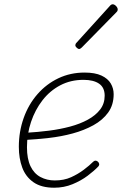

<svg xmlns="http://www.w3.org/2000/svg" viewBox="-20 -858 570 897"><path d="M233 19Q173 19 136.5 -6.5Q100 -32 84 -75Q68 -118 68 -172Q68 -243 90.5 -306.5Q113 -370 155 -418Q197 -466 253 -492.5Q309 -519 375 -519Q424 -519 454 -505Q484 -491 497.5 -468Q511 -445 511 -418Q511 -368 485.5 -332.5Q460 -297 416.5 -273Q373 -249 319.5 -234.5Q266 -220 208.5 -213.5Q151 -207 96 -204L106 -238Q157 -241 208.5 -247.5Q260 -254 307 -266.5Q354 -279 390.5 -299Q427 -319 448 -346.5Q469 -374 469 -411Q469 -449 443 -467Q417 -485 370 -485Q310 -485 261.5 -459.5Q213 -434 178.5 -389.5Q144 -345 125 -288.5Q106 -232 106 -170Q106 -116 122.5 -81.5Q139 -47 169 -31Q199 -15 236 -15Q279 -15 312 -30Q345 -45 371.5 -65Q398 -85 416 -103Q422 -108 427 -107.5Q432 -107 437 -103Q441 -100 443 -93.5Q445 -87 439 -80Q420 -60 389.5 -37Q359 -14 319 2.5Q279 19 233 19ZM349 -629Q345 -629 338.5 -635Q332 -641 332 -646Q332 -649 333 -652Q334 -655 338 -659L492 -829Q496 -834 499.5 -836Q503 -838 507 -838Q512 -838 517.5 -834Q523 -830 526.5 -824.5Q530 -819 530 -814Q530 -811 529 -808Q528 -805 524 -801L362 -636Q355 -629 349 -629Z"/></svg>

Font: Playwrite BE VLG Thin
Style: Regular
Weight: 250
Designer: Veronika Burian, José Scaglione
Foundry: TypeTogether
Version: Version 1.002